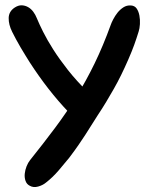

<svg xmlns="http://www.w3.org/2000/svg" viewBox="-20 -720 573 741"><path d="M95 -3Q83 -9 78.5 -22Q74 -35 75.5 -49.5Q77 -64 82.5 -78Q88 -92 96 -102Q148 -167 192.5 -226.5Q237 -286 275 -347.5Q313 -409 345.5 -476Q378 -543 407 -623Q410 -632 417 -645.5Q424 -659 433.5 -671Q443 -683 456 -691.5Q469 -700 485 -699Q500 -698 507.5 -687Q515 -676 518 -660Q521 -644 520 -627Q519 -610 515 -598Q507 -572 498 -547Q489 -522 475 -490Q461 -458 447.5 -430.5Q434 -403 419.5 -377.5Q405 -352 390 -327Q375 -302 357 -275Q342 -252 331 -234Q320 -216 308.5 -198.5Q297 -181 283 -160.5Q269 -140 247 -111Q231 -91 207 -63Q183 -35 157 -15Q145 -5 127 0Q109 5 95 -3ZM122 -650Q131 -628 146.5 -597Q162 -566 185.5 -529Q209 -492 242 -450Q275 -408 320 -364Q310 -331 298 -309Q287 -291 273.5 -281Q260 -271 245 -287Q204 -330 167 -377.5Q130 -425 95 -479Q88 -490 78.5 -505.5Q69 -521 59.5 -537Q50 -553 41.5 -569Q33 -585 27 -597Q13 -625 13.5 -650.5Q14 -676 37 -691Q51 -700 64 -699.5Q77 -699 88.5 -692.5Q100 -686 108.5 -674.5Q117 -663 122 -650Z"/></svg>

Font: Balpaq
Style: Regular
Weight: 400
Designer: Abay Emes
Version: Version 1.000